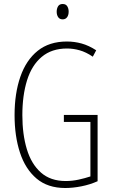

<svg xmlns="http://www.w3.org/2000/svg" viewBox="-20 -932 565 962"><path d="M300 -356H469V-24Q431 -7 388 1.5Q345 10 307 10Q219 10 163 -37.5Q107 -85 80 -167.5Q53 -250 53 -355Q53 -464 82 -547.5Q111 -631 169 -677.5Q227 -724 315 -724Q353 -724 389 -714Q425 -704 462 -680L445 -648Q411 -671 379 -680Q347 -689 316 -689Q239 -689 189 -647Q139 -605 115.5 -529.5Q92 -454 92 -355Q92 -259 114.5 -184.5Q137 -110 185 -67.5Q233 -25 309 -25Q342 -25 374 -32Q406 -39 433 -48V-321H300ZM294 -912Q310 -912 317 -900.5Q324 -889 324 -874Q324 -856 316 -845.5Q308 -835 294 -835Q279 -835 271.5 -846Q264 -857 264 -873Q264 -889 271 -900.5Q278 -912 294 -912Z"/></svg>

Font: Noto Sans Khmer ExtraCondensed ExtraLight
Style: Regular
Weight: 250
Width: 2
Designer: Danh Hong and the Monotype Design Team
Foundry: Monotype Imaging Inc.
Version: Version 2.004